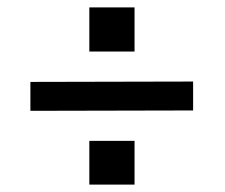

<svg xmlns="http://www.w3.org/2000/svg" viewBox="-20 -623 606 518"><path d="M343 -603H221V-484H343ZM501 -403 62 -402V-324L501 -325ZM343 -243H221V-125H343Z"/></svg>

Font: United Sans Medium
Style: Regular
Weight: 500
Designer: Pablo Impallari, Rodrigo Fuenzalida (Modified by Dan O. Williams)
Version: Version 1.000;PS 001.000;hotconv 1.0.88;makeotf.lib2.5.64775